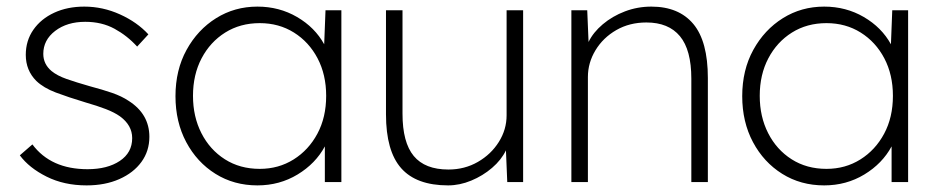

<svg xmlns="http://www.w3.org/2000/svg" viewBox="-20 -551 2841 581"><path d="M242 10Q174 10 121 -16.5Q68 -43 40 -81L78 -114Q134 -39 245 -39Q305 -39 342.5 -64Q380 -89 380 -133Q380 -172 343 -199Q326 -211 300 -221Q274 -231 239 -241Q186 -257 149 -271Q112 -285 90 -306Q58 -338 58 -385Q58 -428 81 -461Q104 -494 144 -512.5Q184 -531 235 -531Q291 -531 343 -507.5Q395 -484 429 -447L395 -410Q365 -443 326.5 -464Q288 -485 238 -485Q183 -485 147 -457.5Q111 -430 111 -388Q111 -357 136 -336Q153 -322 181.5 -312Q210 -302 252 -290Q290 -280 319 -270Q348 -260 369 -246Q432 -206 432 -137Q432 -94 408 -61Q384 -28 341 -9Q298 10 242 10Z M759 10Q688 10 632 -25Q576 -60 543.5 -121Q511 -182 511 -260Q511 -339 544.5 -400Q578 -461 634 -496Q690 -531 759 -531Q825 -531 879 -499.5Q933 -468 961 -417L965 -520H1013V0H963V-108Q935 -56 880.5 -23Q826 10 759 10ZM766 -40Q823 -40 868.5 -68.5Q914 -97 940.5 -146.5Q967 -196 967 -261Q967 -325 941 -374.5Q915 -424 869.5 -452.5Q824 -481 766 -481Q707 -481 661.5 -452.5Q616 -424 590 -374.5Q564 -325 564 -261Q564 -198 589.5 -148Q615 -98 660.5 -69Q706 -40 766 -40Z M1336 10Q1240 10 1194 -42Q1148 -94 1148 -205V-520H1198V-207Q1198 -120 1232 -79Q1266 -38 1337 -38Q1386 -38 1426 -61Q1466 -84 1489.5 -121.5Q1513 -159 1513 -202V-520H1563V0H1515L1511 -96Q1497 -67 1469 -43Q1441 -19 1406 -4.5Q1371 10 1336 10Z M1709 0V-520H1757L1761 -424Q1775 -453 1804 -477.5Q1833 -502 1871 -516.5Q1909 -531 1951 -531Q2034 -531 2078 -478.5Q2122 -426 2122 -315V0H2072V-313Q2072 -400 2037.5 -441.5Q2003 -483 1936 -483Q1885 -483 1845 -460Q1805 -437 1782 -399Q1759 -361 1759 -318V0Z M2474 10Q2403 10 2347 -25Q2291 -60 2258.5 -121Q2226 -182 2226 -260Q2226 -339 2259.5 -400Q2293 -461 2349 -496Q2405 -531 2474 -531Q2540 -531 2594 -499.5Q2648 -468 2676 -417L2680 -520H2728V0H2678V-108Q2650 -56 2595.5 -23Q2541 10 2474 10ZM2481 -40Q2538 -40 2583.5 -68.5Q2629 -97 2655.5 -146.5Q2682 -196 2682 -261Q2682 -325 2656 -374.5Q2630 -424 2584.5 -452.5Q2539 -481 2481 -481Q2422 -481 2376.5 -452.5Q2331 -424 2305 -374.5Q2279 -325 2279 -261Q2279 -198 2304.5 -148Q2330 -98 2375.5 -69Q2421 -40 2481 -40Z"/></svg>

Font: Lexend ExtraLight
Style: Regular
Weight: 200
Designer: Bonnie Shaver-Troup, Thomas Jockin
Foundry: Lexend
Version: Version 1.007; ttfautohint (v1.8.3)